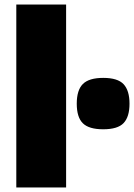

<svg xmlns="http://www.w3.org/2000/svg" viewBox="-20 -828 592 848"><path d="M52 -808H272V0H52ZM436 -257Q373 -257 346 -283.5Q319 -310 319 -370Q319 -430 346 -457Q373 -484 436 -484Q500 -484 526 -456Q552 -428 552 -370Q552 -312 526 -284.5Q500 -257 436 -257Z"/></svg>

Font: Encode Sans Normal
Style: Black
Weight: 900
Designer: Pablo Impallari, Andres Torresi
Foundry: Pablo Impallari, Andres Torresi
Version: Version 1.000; ttfautohint (v1.00) -l 8 -r 50 -G 200 -x 14 -